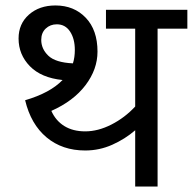

<svg xmlns="http://www.w3.org/2000/svg" viewBox="-20 -683 707 703"><path d="M666 -578H557V0H475V-206Q438 -174 391 -153Q344 -132 292 -132Q208 -132 150.5 -180Q93 -228 72 -316Q164 -343 209 -390Q131 -398 89.5 -440.5Q48 -483 48 -542Q48 -596 86 -629.5Q124 -663 183 -663Q251 -663 294 -618Q337 -573 337 -494Q337 -429 293 -371Q249 -313 168 -277Q184 -241 215.5 -221.5Q247 -202 292 -202Q339 -202 388 -227Q437 -252 475 -293V-578H368V-647H666ZM247 -451Q254 -473 254 -500Q254 -541 236.5 -567.5Q219 -594 188 -594Q164 -594 147.5 -578.5Q131 -563 131 -537Q131 -504 157 -479Q183 -454 247 -451Z"/></svg>

Font: Martel Sans
Style: Regular
Weight: 400
Designer: Dan Reynolds and Mathieu Réguer
Foundry: Dan Reynolds and Mathieu Réguer
Version: Version 1.002; ttfautohint (v1.1) -l 5 -r 5 -G 72 -x 0 -D la